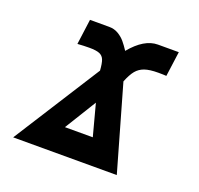

<svg xmlns="http://www.w3.org/2000/svg" viewBox="-102 -663 804 774"><g transform="rotate(20 300.0 -275.5)"><path d="M194.5 -444.5Q171 -444.5 143.5 -442.5L158 -551H240.5Q262.5 -551 280 -540.5Q297.5 -530 309.2 -516Q321 -502 334 -482Q391 -551 449.5 -551H539L524.5 -444Q511.5 -445 489.5 -445Q453 -445 431.5 -437.5Q410 -430 396.2 -413.2Q382.5 -396.5 369.5 -364L473.5 0H29L266 -372.5Q264 -403 258.2 -417.8Q252.5 -432.5 238.2 -438.5Q224 -444.5 194.5 -444.5ZM330.5 -110 294.5 -245.5 211 -110Z"/></g></svg>

Font: JuliaMono ExtraBold
Style: Italic
Weight: 800
Italic angle: -9°
Monospace: yes
Designer: cormullion
Foundry: corm
Version: Version 0.057; ttfautohint (v1.8.4)